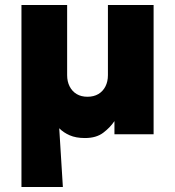

<svg xmlns="http://www.w3.org/2000/svg" viewBox="-20 -535 697 765"><path d="M65.5 210V-515H247.5V-235.5Q247.5 -210 257.5 -190.5Q267.5 -171 285.5 -160.2Q303.5 -149.5 328.5 -149.5Q353.5 -149.5 371.8 -160.2Q390 -171 400 -190.5Q410 -210 410 -235.5V-515H592V0H436V-52.5Q419 -27 391.2 -6Q363.5 15 318.5 15Q282.5 15 257.5 4Q232.5 -7 216 -24L230.5 210Z"/></svg>

Font: Geologica Roman ExtraBold
Style: Regular
Weight: 800
Designer: Sindre Bremnes, Frode Helland
Foundry: Monokrom Skriftforlag AS
Version: Version 1.010;gftools[0.9.28]